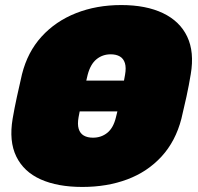

<svg xmlns="http://www.w3.org/2000/svg" viewBox="-20 -730 782 760"><path d="M279 -289 305 -411H487L461 -289ZM306 10Q208 10 141 -20Q74 -50 44.5 -110.5Q15 -171 30 -260Q37 -301 47 -347Q57 -393 67 -436Q89 -524 144.5 -585Q200 -646 281 -678Q362 -710 460 -710Q558 -710 625 -678Q692 -646 721 -585Q750 -524 735 -436Q728 -393 718 -347Q708 -301 698 -260Q675 -171 619.5 -110.5Q564 -50 484 -20Q404 10 306 10ZM348 -185Q381 -185 405 -204.5Q429 -224 439 -266Q450 -309 459 -351Q468 -393 475 -434Q480 -462 474.5 -480Q469 -498 454.5 -506.5Q440 -515 418 -515Q386 -515 362 -495.5Q338 -476 327 -434Q317 -393 308 -351Q299 -309 291 -266Q286 -238 291.5 -220Q297 -202 311.5 -193.5Q326 -185 348 -185Z"/></svg>

Font: Rubik Light Black
Style: Italic
Weight: 900
Italic angle: -12°
Version: Version 2.104